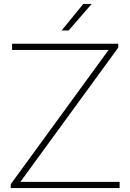

<svg xmlns="http://www.w3.org/2000/svg" viewBox="-20 -964 668 984"><path d="M84.5 -32H593V0H35V-20L536.5 -708H42V-740H586V-720ZM296 -808 407 -944H450L332 -808Z"/></svg>

Font: Encode Sans Expanded Thin
Style: Regular
Weight: 250
Width: 7
Designer: Multiple Designers
Foundry: Impallari Type
Version: Version 2.000